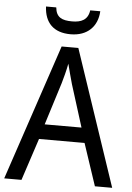

<svg xmlns="http://www.w3.org/2000/svg" viewBox="-61 -963 691 1008"><g transform="rotate(5 285.0 -459.0)"><path d="M426 -918H373C366 -867 331 -852 283 -852C229 -852 199 -866 194 -918H140C144 -833 191 -784 281 -784C369 -784 422 -837 426 -918ZM478 0H569L328 -716H240L0 0H91L164 -222H404ZM311 -524 381 -301H187L257 -524C265 -551 276 -592 283 -629C289 -602 305 -547 311 -524Z"/></g></svg>

Font: Noto Sans Malayalam SemiCondensed
Style: Regular
Weight: 400
Width: 4
Designer: Jelle Bosma - Monotype Design Team
Foundry: Monotype Imaging Inc.
Version: Version 2.104